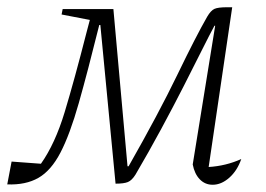

<svg xmlns="http://www.w3.org/2000/svg" viewBox="-57 -504 735 530"><path d="M530 6Q509 6 494.5 -9Q480 -24 475 -50L537 -433H535Q522 -409 500.5 -366Q479 -323 450.5 -267Q422 -211 388 -148Q354 -85 317 -22Q307 -6 296 -1.5Q285 3 262 3L220 -435H217Q185 -306 160.5 -219.5Q136 -133 110 -83Q84 -33 49 -13Q14 7 -37 5L-25 -58L56 -52Q95 -107 121.5 -194.5Q148 -282 182 -415L191 -449L113 -464L116 -479H256L295 -45H298Q381 -191 432.5 -297.5Q484 -404 515 -458Q525 -475 535 -479.5Q545 -484 570 -484H584L519 -43Q567 -46 609 -65Q598 -33 576 -13.5Q554 6 530 6Z"/></svg>

Font: Piazzolla ExtraLight
Style: Italic
Weight: 200
Italic angle: -11.3°
Designer: Juan Pablo del Peral
Foundry: Huerta Tipografica
Version: Version 1.330